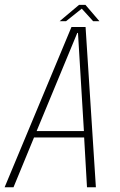

<svg xmlns="http://www.w3.org/2000/svg" viewBox="-46 -790 506 810"><path d="M-26.5 0 255.5 -676H315L358.5 0H321L309 -210H97.5L11 0ZM108.5 -237H308L283 -651H280ZM205.5 -700.5 287.5 -769.5H314.5L373.5 -700.5H347L299 -753.5L232.5 -700.5Z"/></svg>

Font: Anybody ExtraLight
Style: Italic
Weight: 200
Italic angle: -10°
Designer: Tyler Finck
Foundry: Etcetera Type Company
Version: Version 1.010; ttfautohint (v1.8.3) -l 8 -r 50 -G 200 -x 14 